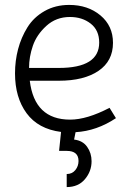

<svg xmlns="http://www.w3.org/2000/svg" viewBox="-20 -528 562 780"><path d="M287 9 281 39Q316 43 334 68.5Q352 94 352 127Q352 168 325 200Q298 232 251 232V179Q273 179 286 163Q299 147 299 126Q299 85 251 85H220L228 8Q135 -4 88 -68Q41 -132 41 -230Q41 -281 53.5 -328.5Q66 -376 91.5 -417Q117 -458 161 -483Q205 -508 261 -508Q337 -508 388 -465.5Q439 -423 439 -354Q439 -280 380 -240Q321 -200 219 -200H101Q120 -42 265 -42Q333 -42 425 -90L451 -48Q373 4 287 9ZM98 -252H219Q383 -252 383 -355Q383 -405 348.5 -432Q314 -459 264 -459Q208 -459 168.5 -423Q129 -387 113.5 -342Q98 -297 98 -252Z"/></svg>

Font: Bellota
Style: Regular
Weight: 400
Designer: Kemie Guaida
Foundry: Kemie Guaida
Version: Version 1.000;PS 002.000;hotconv 1.0.70;makeotf.lib2.5.58329